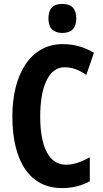

<svg xmlns="http://www.w3.org/2000/svg" viewBox="-20 -949 523 979"><path d="M298 -929C249 -929 227 -904 227 -854C227 -806 252 -781 298 -781C345 -781 369 -806 369 -854C369 -903 347 -929 298 -929ZM309 -606C350 -606 385 -591 420 -567L459 -680C409 -710 356 -724 299 -724C135 -724 43 -569 43 -356C43 -122 135 10 296 10C350 10 397 -2 438 -25V-147C399 -126 360 -109 316 -109C232 -109 185 -196 185 -355C185 -500 225 -606 309 -606Z"/></svg>

Font: Noto Sans Ethiopic ExtraCondensed
Style: Bold
Weight: 700
Width: 2
Designer: Monotype Design Team
Foundry: Monotype Imaging Inc.
Version: Version 2.102